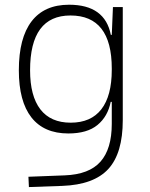

<svg xmlns="http://www.w3.org/2000/svg" viewBox="-20 -547 626 801"><path d="M100.6 233.4 98.6 190.4 250 184.6Q352.1 180.7 399.2 127.4Q446.3 74.2 446.3 -30.3V-122.1H441.9Q429.7 -61 386.7 -25.6Q343.8 9.8 265.1 9.8Q163.6 9.8 111.1 -57.1Q58.6 -124 58.6 -253.9Q58.6 -388.7 111.8 -458Q165 -527.3 268.1 -527.3Q418 -527.3 442.4 -401.4H446.3L451.2 -517.6H492.2V-45.9Q492.2 92.3 431.9 158Q371.6 223.6 240.2 228.5ZM446.3 -261.2Q446.3 -482.4 273.9 -482.4Q105.5 -482.4 105.5 -253.9Q105.5 -146.5 148.4 -90.8Q191.4 -35.2 274.9 -35.2Q359.4 -35.2 402.8 -91.1Q446.3 -147 446.3 -255.9Z"/></svg>

Font: Cascadia Code ExtraLight
Style: Regular
Weight: 200
Monospace: yes
Designer: Aaron Bell
Foundry: Saja Typeworks
Version: Version 2407.024; ttfautohint (v1.8.4)